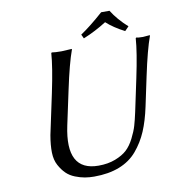

<svg xmlns="http://www.w3.org/2000/svg" viewBox="-88 -885 898 974"><g transform="rotate(-10 360.5 -397.5)"><path d="M541 -805.2Q571.3 -756.3 622.1 -710.9L601.6 -689.9Q545.9 -718.3 508.8 -752Q451.2 -715.3 388.7 -689.9L378.9 -710.9Q428.7 -743.7 498 -805.2ZM615.7 -444.8Q643.1 -574.2 647.9 -645L650.9 -647.9Q661.1 -645 685.1 -645Q685.1 -645 720.7 -647.9L721.2 -645Q696.8 -578.6 668.5 -444.8L636.7 -294.9Q621.6 -223.6 599.4 -171.4Q577.1 -119.1 541 -76.4Q504.9 -33.7 449.2 -12Q393.6 9.8 318.8 9.8Q294.4 9.8 271.2 5.9Q248 2 221.9 -8.3Q195.8 -18.6 177.5 -36.4Q159.2 -54.2 144.3 -81.5Q129.4 -108.9 128.4 -147Q127.4 -185.1 136.2 -235.8L180.7 -444.8Q208 -574.2 212.9 -645L215.8 -647.9Q232.4 -645 266.1 -645L318.8 -647.9L319.3 -645Q294.9 -578.6 266.6 -444.8L229 -269Q180.7 -41 350.6 -41Q399.4 -41 437.3 -55.7Q475.1 -70.3 497.6 -91.1Q520 -111.8 537.6 -146.5Q555.2 -181.2 563.2 -208.7Q571.3 -236.3 580.1 -276.9Z"/></g></svg>

Font: Linux Biolinum O
Style: Italic
Weight: 400
Italic angle: -12°
Designer: Philipp H. Poll
Foundry: Philipp H. Poll
Version: Version 1.1.3